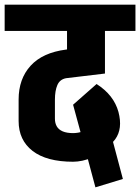

<svg xmlns="http://www.w3.org/2000/svg" viewBox="-45 -680 602 825"><path d="M-25 -547V-660H537V-547ZM270 15Q155 15 95 -31.5Q35 -78 35 -160L191 -170Q191 -151 199 -137Q207 -123 224.5 -115.5Q242 -108 270 -108ZM35 -159V-253H191V-169ZM35 -252Q35 -341 86.5 -397.5Q138 -454 239 -467V-344Q212 -339 201.5 -314.5Q191 -290 191 -252ZM239 -344V-467L406 -487V-364ZM243 -447V-630H406V-447ZM464 -199Q483 -127 450 -81.5Q417 -36 328 -12L303 -106Q325 -112 330 -126.5Q335 -141 329 -163ZM370 -319Q444 -272 464 -199L329 -163Q321 -193 279 -232ZM370 -319 425 -114 309 -83 269 -230ZM365 125 278 -200 400 -223 483 89ZM268 15V-108Q291 -108 313.5 -116Q336 -124 358 -138V-5Q330 6 309 10.5Q288 15 268 15Z"/></svg>

Font: Akshar Light
Style: Regular
Weight: 300
Designer: Tall Chai
Foundry: Tall Chai
Version: Version 1.100